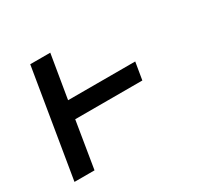

<svg xmlns="http://www.w3.org/2000/svg" viewBox="-117 -662 834 805"><g transform="rotate(-30 300.0 -260.0)"><path d="M29 0 115 -520H212L177 -310H502L488 -226H163L126 0Z"/></g></svg>

Font: Iosevka Custom Medium
Style: Italic
Weight: 500
Italic angle: -9°
Designer: Belleve Invis
Foundry: Belleve Invis
Version: Version 27.0.1